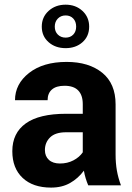

<svg xmlns="http://www.w3.org/2000/svg" viewBox="-20 -808 577 837"><path d="M364.7 0Q358.4 -14.6 353.5 -30.8Q348.6 -46.9 345.7 -64Q320.8 -30.3 285.6 -10.3Q250.5 9.8 202.6 9.8Q123.5 9.8 78.6 -32.5Q33.7 -74.7 33.7 -148.9Q33.7 -228 92.3 -270Q150.9 -312 268.1 -312H340.8V-354Q340.8 -393.1 321 -413.6Q301.3 -434.1 261.2 -434.1Q225.1 -434.1 206.3 -417.7Q187.5 -401.4 187.5 -371.1H45.4Q45.4 -441.9 106.7 -490Q168 -538.1 270.5 -538.1Q367.2 -538.1 425.5 -491Q483.9 -443.8 483.9 -353V-134.8Q483.9 -96.7 489.5 -64.7Q495.1 -32.7 507.3 0ZM241.2 -95.2Q273.9 -95.2 300 -108.9Q326.2 -122.6 340.8 -144V-231.4H268.1Q221.2 -231.4 198.5 -209.2Q175.8 -187 175.8 -153.8Q175.8 -127 193.1 -111.1Q210.4 -95.2 241.2 -95.2ZM162.1 -691.9Q162.1 -733.4 191.9 -760.5Q221.7 -787.6 266.1 -787.6Q310.1 -787.6 339.4 -760.5Q368.7 -733.4 368.7 -691.9Q368.7 -649.9 339.6 -624Q310.5 -598.1 266.1 -598.1Q221.2 -598.1 191.7 -624.3Q162.1 -650.4 162.1 -691.9ZM218.8 -691.9Q218.8 -670.4 232.2 -657.2Q245.6 -644 266.1 -644Q286.6 -644 299.3 -657.2Q312 -670.4 312 -691.9Q312 -713.9 299.3 -727.3Q286.6 -740.7 266.1 -740.7Q245.6 -740.7 232.2 -727.1Q218.8 -713.4 218.8 -691.9Z"/></svg>

Font: Roboto Web
Style: Bold
Weight: 700
Designer: Google
Version: Version 1.200310; 2013